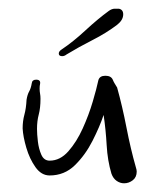

<svg xmlns="http://www.w3.org/2000/svg" viewBox="-20 -471 339 441"><path d="M265 -50Q256 -50 248 -55.5Q240 -61 236 -72Q227 -102 225 -137.5Q223 -173 218 -207Q209 -180 192.5 -147.5Q176 -115 152 -91.5Q128 -68 94 -68Q75 -68 61.5 -87Q48 -106 40.5 -131.5Q33 -157 32 -176Q32 -193 36 -207.5Q40 -222 41 -242Q43 -254 47 -261Q51 -268 53 -280Q54 -288 63 -288Q74 -288 72 -278Q71 -274 71 -268Q71 -261 72 -256Q73 -251 73 -244Q73 -223 69 -208Q65 -193 65 -175Q65 -163 67 -146Q69 -129 75 -115.5Q81 -102 94 -102Q118 -102 137 -123.5Q156 -145 170 -176Q184 -207 193 -237.5Q202 -268 206 -287Q209 -297 222 -297Q235 -297 239 -288Q241 -283 243.5 -279Q246 -275 249 -270Q261 -227 270.5 -178Q280 -129 292 -87Q293 -84 293.5 -81.5Q294 -79 294 -77Q294 -64 285 -57Q276 -50 265 -50ZM123 -342Q115 -342 115 -348Q115 -353 121 -357Q148 -375 176 -401Q204 -427 230 -446Q237 -451 243.5 -451Q250 -451 253 -451Q263 -449 263 -438Q263 -425 249 -414Q224 -395 192.5 -379Q161 -363 133 -346Q128 -342 123 -342Z"/></svg>

Font: Ruge Boogie
Style: Regular
Weight: 400
Designer: Robert E. Leuschke
Foundry: Robert E. Leuschke
Version: Version 1.010; ttfautohint (v1.8.3)